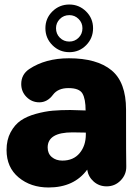

<svg xmlns="http://www.w3.org/2000/svg" viewBox="-20 -817 617 850"><path d="M287 -797Q330 -797 361 -766.5Q392 -736 392 -692Q392 -648 361.5 -617Q331 -586 287 -586Q243 -586 212 -617Q181 -648 181 -692Q181 -736 212 -766.5Q243 -797 287 -797ZM287 -633Q311 -633 328 -650Q345 -667 345 -692Q345 -716 328 -733Q311 -750 287 -750Q262 -750 245 -733Q228 -716 228 -692Q228 -667 245 -650Q262 -633 287 -633ZM195 13Q116 13 62.5 -31.5Q9 -76 9 -153Q9 -198 27 -231.5Q45 -265 72 -283.5Q99 -302 139 -313Q179 -324 213.5 -327Q248 -330 291 -330Q302 -330 325 -329Q348 -328 359 -328Q359 -379 345 -403Q331 -427 283 -427Q237 -427 215 -398Q190 -364 154 -364Q121 -364 97.5 -387.5Q74 -411 74 -445Q74 -487 109 -511Q181 -559 285 -559Q409 -559 473.5 -506Q538 -453 538 -332Q538 -110 539 -81Q540 -45 514.5 -18.5Q489 8 452 8Q419 8 395 -13Q371 -34 366 -66Q308 13 195 13ZM256 -106Q305 -106 332.5 -139Q360 -172 360 -222V-230Q350 -230 330.5 -230.5Q311 -231 301 -231Q191 -231 191 -164Q191 -137 209.5 -121.5Q228 -106 256 -106Z"/></svg>

Font: Jellee Roman
Style: Regular
Weight: 400
Designer: Alfredo Marco Pradil
Foundry: Alfredo Marco Pradil
Version: Version 1.016;PS 001.016;hotconv 1.0.88;makeotf.lib2.5.64775